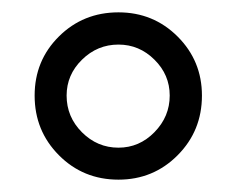

<svg xmlns="http://www.w3.org/2000/svg" viewBox="-20 -728 383 311"><path d="M171.9 -437Q114.7 -437 75.4 -476.6Q36.1 -516.1 36.1 -573.2Q36.1 -629.9 75.4 -668.9Q114.7 -708 171.9 -708Q228.5 -708 267.8 -668.7Q307.1 -629.4 307.1 -573.2Q307.1 -516.1 267.8 -476.6Q228.5 -437 171.9 -437ZM171.9 -488.8Q205.6 -488.8 230.2 -513.9Q254.9 -539.1 254.9 -573.2Q254.9 -606.9 230.2 -631.3Q205.6 -655.8 171.9 -655.8Q137.7 -655.8 112.8 -631.3Q87.9 -606.9 87.9 -573.2Q87.9 -538.6 112.8 -513.7Q137.7 -488.8 171.9 -488.8Z"/></svg>

Font: LT Superior
Style: Regular
Weight: 400
Designer: Daniel Lyons
Foundry: LyonsType
Version: Version 1.000